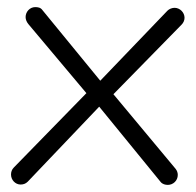

<svg xmlns="http://www.w3.org/2000/svg" viewBox="-20 -520 550 540"><path d="M491 -451C496 -456 499 -463 499 -470C499 -485 486 -498 471 -498C464 -498 456 -495 451 -490L262 -293L99 -492C94 -499 86 -500 79 -500C64 -500 52 -487 52 -472C52 -465 55 -458 60 -452L223 -258L19 -49C13 -43 11 -36 11 -29C11 -14 23 -1 38 -1C45 -1 52 -3 58 -9L259 -220L432 -8C437 -2 445 0 452 0C467 0 480 -12 480 -28C480 -34 478 -40 474 -45L299 -255Z"/></svg>

Font: Comic Neue
Style: Normal
Weight: 400
Designer: Craig Rozynski
Foundry: Craig Rozynski
Version: Version 2.003